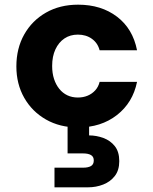

<svg xmlns="http://www.w3.org/2000/svg" viewBox="-20 -533 656 821"><path d="M314 12Q236 12 176.5 -22Q117 -56 83.5 -115Q50 -174 50 -249Q50 -326 83.5 -385.5Q117 -445 176.5 -479Q236 -513 314 -513Q413 -513 480.5 -461.5Q548 -410 566 -318H406Q398 -349 373 -367Q348 -385 313 -385Q280 -385 255.5 -368.5Q231 -352 217 -322Q203 -292 203 -251Q203 -220 211 -195.5Q219 -171 233.5 -153Q248 -135 268 -125.5Q288 -116 313 -116Q336 -116 355 -124Q374 -132 387.5 -147Q401 -162 406 -183H566Q548 -94 480 -41Q412 12 314 12ZM213 268V184H335Q357 184 369 177Q381 170 381 153Q381 137 369 130Q357 123 335 123H269V-4H361V46Q392 46 422 57Q452 68 471 92Q490 116 490 156Q490 195 471 219.5Q452 244 421.5 256Q391 268 356 268Z"/></svg>

Font: DM Sans 17pt Black
Style: Regular
Weight: 900
Version: Version 4.004;gftools[0.9.30]